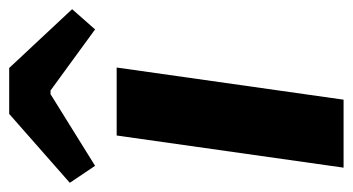

<svg xmlns="http://www.w3.org/2000/svg" viewBox="-205 -573 768 418"><g transform="rotate(-90 179.0 -364.0)"><path d="M241 -494 171 0H23L93 -494ZM240 -728 368 -591 324 -541 191 -638H183L27 -541L-10 -596L140 -728Z"/></g></svg>

Font: Exo 2
Style: Bold Italic
Weight: 700
Italic angle: -8°
Designer: Natanael Gama
Foundry: Natanael Gama
Version: Version 2.010